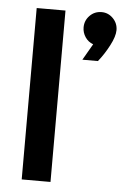

<svg xmlns="http://www.w3.org/2000/svg" viewBox="-54 -797 561 837"><g transform="rotate(5 226.5 -378.5)"><path d="M332 -614Q310 -622 297 -641.5Q284 -661 284 -684Q284 -714 305 -735.5Q326 -757 357 -757Q386 -757 407 -735.5Q428 -714 428 -684Q428 -657 406.5 -616Q385 -575 359 -543H291ZM73 0V-750H199V0Z"/></g></svg>

Font: Oakes Grotesk
Style: Bold
Weight: 600
Designer: Samuel Oakes
Foundry: Samuel Oakes
Version: Version 1.000;PS 001.000;hotconv 1.0.88;makeotf.lib2.5.64775